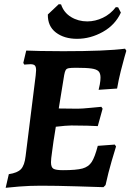

<svg xmlns="http://www.w3.org/2000/svg" viewBox="-20 -885 622 915"><path d="M280 -74Q344 -74 373 -82Q402 -90 417 -113Q432 -136 446 -190L527 -196L533 -187Q528 -172 512 -117Q496 -62 483 -3L473 7Q443 6 345.5 3Q248 0 174 0Q121 0 71 4Q21 8 7 10L22 -55Q63 -61 80 -79Q97 -97 102 -141L150 -525L152 -550Q152 -567 146 -573Q140 -579 125 -579Q116 -579 107.5 -578Q99 -577 96 -577L91 -585L105 -644Q122 -643 172.5 -642Q223 -641 281 -641Q486 -641 576 -653L582 -643Q580 -636 573 -612Q566 -588 555.5 -546Q545 -504 538 -463L450 -457Q452 -463 455.5 -482Q459 -501 459 -515Q459 -536 449.5 -545.5Q440 -555 416 -558.5Q392 -562 342 -562Q318 -562 307.5 -560Q297 -558 293 -551Q289 -544 286 -528L260 -368L350 -367Q370 -367 410 -371Q450 -375 463 -376L469 -367L446 -284Q433 -285 396.5 -286Q360 -287 320 -287Q297 -287 246 -281Q235 -211 235 -212Q233 -194 228 -160.5Q223 -127 223 -112Q223 -88 234.5 -81Q246 -74 280 -74ZM260 -865 271 -864Q284 -825 318.5 -804Q353 -783 396 -783Q434 -783 470.5 -800.5Q507 -818 532 -851L543 -850L556 -825Q529 -766 470 -733Q411 -700 347 -700Q286 -700 246.5 -730Q207 -760 208 -816Z"/></svg>

Font: Alegreya
Style: Bold Italic
Weight: 700
Italic angle: -7°
Designer: Juan Pablo del Peral
Foundry: Huerta Tipografica
Version: Version 2.007; ttfautohint (v1.6)